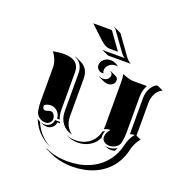

<svg xmlns="http://www.w3.org/2000/svg" viewBox="-126 -794 879 923"><g transform="rotate(20 313.0 -332.0)"><path d="M65.4 -471.2Q96.2 -477.5 119.6 -477.5Q200.2 -477.5 200.2 -412.1V-220.7Q200.2 -194.3 209 -173.8H195.3Q195.3 -194.3 180.7 -209.1Q166 -223.9 145.5 -223.9Q127.4 -223.9 113.5 -212.2Q113.5 -191.4 128.7 -191.2Q133.8 -191.2 141.5 -194.2Q149.2 -197.3 154.3 -197.3Q165.8 -197.3 172.2 -187.3Q178.7 -177.2 178.7 -166.3Q178.7 -154.1 169.8 -145.5Q160.9 -137 148.4 -137Q129.6 -137 115.2 -148.4Q100.8 -159.9 97.4 -177.5Q92.8 -200.7 92.8 -225.6V-400.4Q92.8 -416.7 85.4 -436.3Q78.1 -455.8 65.4 -471.2ZM107.7 -142.1Q114.7 -136.2 123 -132.3Q130.9 -113.3 142.1 -96.7Q168.9 -56.9 212.9 -34.4Q159.2 -57.1 127.9 -103.3Q115.7 -121.3 107.7 -142.1ZM126.7 -130.9Q137.2 -127.2 148.4 -127.2Q164.3 -127.2 175.9 -137.8Q187.5 -148.4 188.5 -164.1H212.9Q214.8 -160.4 216.6 -157.5H202.6Q201.7 -141.8 190.1 -131.2Q178.5 -120.6 162.6 -120.6Q149.2 -120.6 137.2 -125.7ZM175 -483.2 177.5 -484.4 207.5 -470.2Q249.8 -450.4 249.8 -397.9V-206.8Q249.8 -181.6 259 -161.7Q268.3 -141.8 285.4 -129.4L288.1 -126.7Q255.6 -134 236.7 -159.1Q217.8 -184.1 217.8 -220.7V-412.1Q217.8 -464.1 175 -483.2ZM196.5 -20 197.3 -22Q248.3 2 312.5 2Q373 2 421.9 -19.2Q470.7 -40.3 502 -79.2Q533.2 -118.2 544.4 -170.9Q546.9 -182.1 554.3 -198.6Q561.8 -215.1 572.8 -227.5Q571.3 -227.8 570.3 -228Q566.7 -228 561.5 -226.3Q556.4 -224.6 549.8 -224.6V-410.2Q549.8 -433.6 559.8 -454.3Q569.8 -475.1 587.9 -486.3L595.7 -488.3L625.7 -474.4Q614.3 -469 605.6 -460Q596.9 -450.9 591.9 -440.2Q586.9 -429.4 584.5 -418.6Q582 -407.7 582 -396.5V-227.5L606.7 -217L598.4 -204.8Q590.3 -193.6 584.4 -179.8Q578.4 -166 576.4 -156.2Q565.4 -103.3 533.7 -64Q502 -24.7 452.8 -3.4Q403.6 17.8 342.5 18.1Q278.1 18.1 226.6 -6.1ZM202.1 -664.1H294.9Q297.4 -664.1 298.8 -662.1L360.4 -576.2H319.3Q304.7 -576.2 291.7 -584Q278.8 -591.8 263.2 -606.7ZM261.2 -116.9 261.5 -117.2Q284.7 -106.4 312.5 -106.4Q353.8 -106.4 383.2 -128.9Q412.6 -151.4 421.4 -190.2Q428 -194.6 433.6 -196.3Q426.8 -182.4 427 -168.5Q427 -164.3 427.7 -160.4Q414.6 -131.8 387.6 -115.7Q360.6 -99.6 326.2 -99.6Q299.1 -99.6 275.4 -110.6ZM288.8 -557.9 290 -559.6Q292.5 -558.6 293.9 -558.6H401.1Q387.9 -567.4 377.7 -582.3L312.7 -672.9Q309.6 -677.7 303.7 -680.2L304.7 -681.9L335 -667.7Q341.3 -664.8 344.5 -659.9L409.4 -569.3Q422.6 -550.8 438.2 -542.7H325Q321.8 -542.7 319.1 -543.9ZM293.9 -483.4Q293.9 -501.5 308 -513.9Q322 -526.4 341.8 -526.4Q366.5 -526.4 385 -508.8L381.1 -509.8Q376.5 -510.5 371.8 -510.5Q353 -510.5 339.6 -498Q326.2 -485.6 326.2 -468.8Q326.2 -463.1 329.3 -456.8L330.8 -455.1Q327.4 -454.3 323.7 -454.3Q311.8 -454.3 302.9 -463Q293.9 -471.7 293.9 -483.4ZM316.7 -432.1 317.1 -434.1Q326.4 -429.7 336.7 -429.7Q350.3 -429.7 359.7 -438Q369.1 -446.3 369.1 -458Q369.1 -470.7 358.4 -475.3L359.4 -477.1L389.4 -463.1Q395 -460.7 398.3 -455.6Q401.6 -450.4 401.6 -444.3Q401.6 -431.6 391.4 -422.7Q381.1 -413.8 366.7 -413.8Q356.2 -413.8 346.7 -418.2ZM420.9 -484.4Q430.9 -479.7 448.7 -474.2Q466.6 -468.8 474.6 -468.8H547.6Q532.2 -442.1 532.2 -410.2V-225.6Q532.2 -198.7 527.1 -174.1Q523.4 -157.2 508.3 -147.2Q493.2 -137.2 473.9 -137.2Q458.5 -137.2 447.6 -146.4Q436.8 -155.5 436.8 -168.5Q436.8 -179.7 441.4 -189.6Q446 -199.5 454.8 -210.7Q439.2 -210.7 423.3 -202.4Q424.8 -209.5 424.8 -220.7V-442.4Q424.8 -458 424.2 -464.8Q423.6 -471.7 420.9 -484.4ZM451.7 -132.3Q462.2 -127.4 473.9 -127.4Q499 -127.4 517.3 -141.6Q513.9 -132.6 509.5 -123.8Q499.3 -120.8 488 -120.8Q476.3 -120.8 465.8 -125.7Z"/></g></svg>

Font: AgreloyS1
Style: Medium
Weight: 400
Designer: gluk
Foundry: gluk
Version: Version 0.27